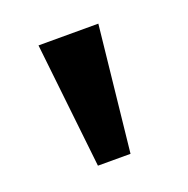

<svg xmlns="http://www.w3.org/2000/svg" viewBox="-68 -794 425 433"><g transform="rotate(-20 144.0 -577.5)"><path d="M98.6 -426.8 65.4 -727.5H209L176.8 -426.8Z"/></g></svg>

Font: Inter 17pt
Style: Bold
Weight: 700
Version: Version 4.001;git-66647c0bb